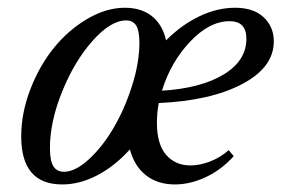

<svg xmlns="http://www.w3.org/2000/svg" viewBox="-20 -472 737 503"><path d="M143.1 11.2Q35.6 11.2 35.6 -114.3Q35.6 -175.8 59.3 -237.5Q83 -299.3 120.8 -346.2Q158.7 -393.1 208.5 -422.4Q258.3 -451.7 307.1 -451.7Q350.1 -451.7 377.9 -429.7Q405.8 -407.7 415 -366.2Q454.6 -406.2 501.7 -429Q548.8 -451.7 596.2 -451.7Q644 -451.7 670.7 -426.8Q697.3 -401.9 697.3 -363.8Q697.3 -295.4 614.3 -251.7Q531.2 -208 396 -202.1Q391.1 -177.7 391.1 -150.4Q391.1 -93.8 415.3 -66.2Q439.5 -38.6 479 -38.6Q502.9 -38.6 530 -48.8Q557.1 -59.1 579.1 -78.6L592.3 -63Q561.5 -28.3 520.3 -8.5Q479 11.2 438 11.2Q393.1 11.2 362.5 -12.7Q332 -36.6 320.3 -80.6Q281.7 -37.6 235.6 -13.2Q189.5 11.2 143.1 11.2ZM147.5 -22Q177.2 -22 212.9 -54.7Q248.5 -87.4 277.3 -136.5Q306.2 -185.5 325.7 -246.6Q345.2 -307.6 345.2 -360.4Q345.2 -391.1 336.9 -404.8Q328.6 -418.5 310.5 -418.5Q270 -418.5 222.7 -365.2Q175.3 -312 143.1 -232.7Q110.8 -153.3 110.8 -84Q110.8 -50.8 119.9 -36.4Q128.9 -22 147.5 -22ZM581.5 -416.5Q528.8 -416.5 478 -362.8Q427.2 -309.1 404.3 -234.4Q506.3 -240.7 565.9 -276.9Q625.5 -313 625.5 -370.6Q625.5 -416.5 581.5 -416.5Z"/></svg>

Font: Elstob 10pt
Style: Italic
Weight: 400
Italic angle: -20°
Designer: Peter S. Baker
Version: Version 1.015